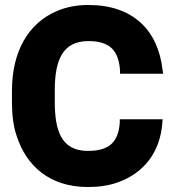

<svg xmlns="http://www.w3.org/2000/svg" viewBox="-20 -741 705 771"><path d="M28 -333C28 -281 33 -234 48 -192C86 -77 177 10 333 10C378 10 418 4 454 -9C554 -45 623 -125 632 -249L633 -262H461V-250C456 -171 419 -135 333 -135C225 -135 200 -218 200 -333V-378C200 -499 231 -576 335 -576C421 -576 457 -538 462 -457V-445H635L633 -459C615 -620 514 -721 335 -721C289 -721 247 -713 209 -697C93 -648 28 -533 28 -377Z"/></svg>

Font: Asimov Pro
Style: Ult
Weight: 900
Designer: Google
Version: Version 2.000980; 2014